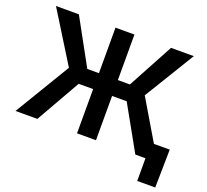

<svg xmlns="http://www.w3.org/2000/svg" viewBox="-145 -907 1342 1242"><g transform="rotate(20 526.0 -286.0)"><path d="M576.7 -727.5V0H446.3V-727.5ZM22.9 0 252 -380.4 36.6 -727.5H194.3L366.2 -414.1H659.7L828.6 -727.5H985.4L773.9 -380.9L1000 0H847.7L677.2 -304.7H346.7L173.3 0ZM917.5 156.2V0H877.4V-106H1045.9L1041.5 156.2Z"/></g></svg>

Font: Inter 17pt SemiBold
Style: Regular
Weight: 600
Version: Version 4.001;git-66647c0bb